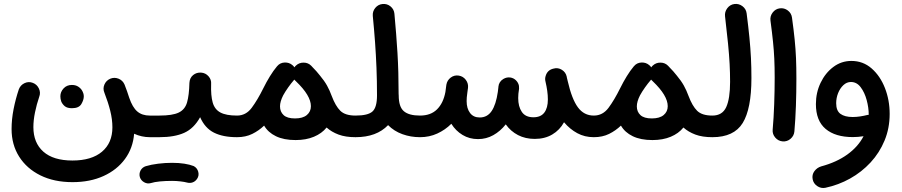

<svg xmlns="http://www.w3.org/2000/svg" viewBox="-20 -667 4603 980"><path d="M350.1 262.7Q255.9 262.7 186 228Q116.2 193.4 77.6 132.3Q39.1 71.3 39.1 -8.3Q39.1 -57.6 49.3 -109.9Q59.6 -162.1 76.2 -211.4Q84.5 -232.9 105.5 -242.7Q126.5 -252.4 147.5 -244.1Q168.5 -236.3 178.5 -215.3Q188.5 -194.3 180.2 -172.9Q167 -134.3 158.7 -93.8Q150.4 -53.2 150.4 -18.1Q150.4 62 201.4 107.2Q252.4 152.3 349.6 152.3Q447.3 152.3 500.5 107.4Q553.7 62.5 553.7 -17.1Q553.7 -57.6 542.7 -101.6Q531.7 -145.5 513.2 -192.9Q503.9 -214.4 512.9 -235.4Q522 -256.3 542.5 -265.1Q563.5 -273.9 585 -265.4Q606.4 -256.8 615.7 -235.4Q629.4 -200.7 639.6 -168Q656.2 -119.1 680.7 -98.1Q705.1 -77.1 744.6 -77.1H745.1Q768.1 -77.1 784.2 -61Q800.3 -44.9 800.3 -22Q800.3 0.5 784.2 16.8Q768.1 33.2 745.1 33.2H744.6Q703.1 33.2 664.6 15.6Q658.7 88.9 617.9 144.5Q577.1 200.2 508.5 231.4Q439.9 262.7 350.1 262.7ZM288.1 -175.8Q288.1 -197.8 304.4 -215.6Q320.8 -233.4 346.7 -233.4Q365.2 -233.4 377.9 -225.6Q390.6 -217.8 397.9 -206.5Q407.7 -190.4 407.7 -175.3Q407.7 -157.2 395.3 -136Q382.8 -114.7 347.2 -114.7Q322.8 -114.7 310.3 -125.2Q297.9 -135.7 292.5 -149.4Q288.1 -162.1 288.1 -175.8Z M689.5 -22Q689.5 -44.9 706.1 -61Q722.7 -77.1 745.1 -77.1H793.9Q816.9 -77.1 833.3 -61Q849.6 -44.9 849.6 -22Q849.6 0.5 833.3 16.8Q816.9 33.2 793.9 33.2H745.1Q722.7 33.2 706.1 16.8Q689.5 0.5 689.5 -22Z M738.3 -22Q738.3 -44.9 754.9 -61Q771.5 -77.1 793.9 -77.1Q860.4 -77.1 892.3 -92.5Q924.3 -107.9 934.8 -144.5Q945.3 -181.2 946.8 -243.7Q948.2 -269.5 965.6 -283.7Q982.9 -297.9 1006.3 -296.4Q1029.3 -294.9 1044.4 -277.6Q1059.6 -260.3 1057.6 -237.8Q1055.7 -178.7 1065.7 -143.6Q1075.7 -108.4 1105 -92.8Q1134.3 -77.1 1189.5 -77.1H1189.9Q1212.9 -77.1 1229 -61Q1245.1 -44.9 1245.1 -22Q1245.1 0.5 1229 16.8Q1212.9 33.2 1189.9 33.2H1189.5Q1118.2 33.2 1072 10Q1025.9 -13.2 1001.5 -68.8Q969.7 -11.2 920.2 11Q870.6 33.2 793.9 33.2Q771.5 33.2 754.9 16.8Q738.3 0.5 738.3 -22ZM693.8 236.8Q689 219.2 697.5 203.1Q706.1 187 724.1 181.2Q751.5 172.9 787.4 168.5Q823.2 164.1 858.4 164.1Q893.1 164.1 921.1 168.5Q949.2 172.9 968.8 180.7Q986.8 190.4 991.9 210Q997.1 229.5 985.8 246.1Q976.6 259.3 963.4 263.9Q950.2 268.6 936 265.1Q921.9 261.2 900.6 258.8Q879.4 256.3 858.4 256.3Q825.2 256.3 796.6 259Q768.1 261.7 749.5 267.6Q731.9 272.5 715.6 263.2Q699.2 253.9 693.8 236.8Z M1134.8 -22Q1134.8 -44.9 1151.1 -61Q1167.5 -77.1 1189.9 -77.1Q1235.4 -77.1 1264.9 -116.9Q1294.4 -156.7 1324.2 -216.8Q1339.8 -248.5 1357.7 -277.6Q1375.5 -306.6 1393.6 -328.1L1395 -329.6Q1409.2 -346.7 1432.4 -347.9Q1455.6 -349.1 1472.7 -334.5Q1478.5 -329.6 1482.9 -323.2Q1485.8 -328.1 1490.2 -332Q1506.8 -347.7 1530 -347.4Q1553.2 -347.2 1568.8 -331.1Q1571.8 -327.6 1574.7 -324.7Q1596.2 -303.2 1613.3 -281.2Q1635.7 -254.4 1649.2 -230.2Q1662.6 -206.1 1673.3 -176.8Q1692.4 -126 1717 -101.6Q1741.7 -77.1 1794.4 -77.1H1794.9Q1817.9 -77.1 1834 -61Q1850.1 -44.9 1850.1 -22Q1850.1 0.5 1834 16.8Q1817.9 33.2 1794.9 33.2H1794.4Q1743.7 33.2 1707.8 19.8Q1671.9 6.3 1647 -16.1Q1622.6 14.2 1582.3 31Q1542 47.9 1488.8 47.9Q1428.7 47.9 1388.4 28.3Q1348.1 8.8 1328.1 -25.9Q1301.8 -0.5 1267.8 16.4Q1233.9 33.2 1189.9 33.2Q1167.5 33.2 1151.1 16.8Q1134.8 0.5 1134.8 -22ZM1409.2 -124Q1409.2 -96.7 1427.5 -79.6Q1445.8 -62.5 1485.8 -62.5Q1525.4 -62.5 1546.1 -79.8Q1566.9 -97.2 1566.9 -125Q1566.9 -179.2 1490.7 -252L1489.3 -253.4Q1485.4 -256.8 1481.9 -260.7Q1480.5 -258.8 1479 -256.8Q1465.8 -241.7 1450.9 -220.7Q1436 -199.7 1425.3 -180.2Q1409.2 -148.4 1409.2 -124Z M1739.7 -22Q1739.7 -44.9 1756.1 -61Q1772.5 -77.1 1794.9 -77.1Q1858.4 -77.1 1881.3 -98.1Q1904.3 -119.1 1904.3 -180.2Q1904.3 -254.9 1901.6 -321Q1898.9 -387.2 1894.3 -451.7Q1889.6 -516.1 1882.8 -585.9Q1880.9 -608.9 1895.5 -626.7Q1910.2 -644.5 1932.6 -646.5Q1955.6 -648.9 1973.4 -634.3Q1991.2 -619.6 1993.2 -596.7Q2002.9 -492.7 2008.8 -396.2Q2014.6 -299.8 2014.6 -187.5Q2015.1 -184.1 2015.1 -180.2Q2015.1 -121.6 2041.3 -99.4Q2067.4 -77.1 2123.5 -77.1H2124Q2147 -77.1 2163.1 -61Q2179.2 -44.9 2179.2 -22Q2179.2 0.5 2163.1 16.8Q2147 33.2 2124 33.2H2123.5Q2076.2 33.2 2033.7 17.8Q1991.2 2.4 1960.9 -28.3Q1901.9 33.2 1794.9 33.2Q1772.5 33.2 1756.1 16.8Q1739.7 0.5 1739.7 -22Z M2068.8 -22Q2068.8 -44.9 2085 -61Q2101.1 -77.1 2124 -77.1Q2178.7 -77.1 2210.7 -108.9Q2242.7 -140.6 2253.4 -197.3Q2255.4 -211.4 2258.3 -234.4Q2262.2 -257.3 2280.5 -271Q2298.8 -284.7 2321.3 -281.2Q2343.8 -277.8 2357.7 -259.3Q2371.6 -240.7 2368.7 -217.8Q2368.2 -213.9 2367.7 -210.9Q2366.7 -203.6 2365.7 -196.3Q2363.3 -179.7 2362.5 -169.9Q2361.8 -160.2 2361.8 -150.9Q2361.8 -113.3 2379.2 -90.3Q2396.5 -67.4 2428.7 -67.4Q2467.3 -67.4 2489.5 -100.3Q2511.7 -133.3 2521 -197.8Q2522 -209.5 2523.9 -222.2V-224.1Q2526.4 -250 2548.8 -263.7Q2548.8 -264.2 2549.3 -264.2Q2549.3 -264.2 2549.8 -264.2Q2565.9 -273.9 2584.5 -271.5Q2601.6 -269 2613.8 -256.8Q2626 -244.6 2628.9 -228.5Q2628.9 -228 2628.9 -227.5Q2628.9 -227.5 2628.9 -227.1Q2629.9 -220.7 2629.4 -214.4Q2627.9 -201.2 2626 -188.5Q2625 -176.8 2625 -166.5Q2625 -123 2643.6 -95.7Q2662.1 -68.4 2702.6 -68.4Q2740.2 -68.4 2758.3 -92.3Q2776.4 -116.2 2776.4 -159.2Q2776.4 -180.7 2773.2 -203.4Q2770 -226.1 2764.2 -251Q2760.7 -264.2 2764.6 -277.8Q2773.4 -310.1 2805.7 -316.9Q2827.6 -323.2 2847.7 -310.8Q2867.7 -298.3 2872.6 -275.9Q2873 -272.9 2873.5 -270.5Q2876 -260.7 2877.9 -252.4Q2898.9 -160.6 2929.9 -118.9Q2960.9 -77.1 3010.7 -77.1H3011.2Q3034.2 -77.1 3050.3 -61Q3066.4 -44.9 3066.4 -22Q3066.4 0.5 3050.3 16.8Q3034.2 33.2 3011.2 33.2H3010.7Q2964.4 33.2 2926.8 12.9Q2889.2 -7.3 2858.9 -43Q2836.9 -2.9 2798.8 19.5Q2760.7 42 2709.5 42Q2661.6 42 2624 22.5Q2586.4 2.9 2561.5 -32.2Q2533.7 2.9 2497.8 22.9Q2461.9 43 2419.9 43Q2376 43 2340.8 21.7Q2305.7 0.5 2283.7 -35.2Q2252.4 -3.9 2211.9 14.6Q2171.4 33.2 2124 33.2Q2101.6 33.2 2085.2 16.8Q2068.8 0.5 2068.8 -22Z M2956.1 -22Q2956.1 -44.9 2972.4 -61Q2988.8 -77.1 3011.2 -77.1Q3056.6 -77.1 3086.2 -116.9Q3115.7 -156.7 3145.5 -216.8Q3161.1 -248.5 3179 -277.6Q3196.8 -306.6 3214.8 -328.1L3216.3 -329.6Q3230.5 -346.7 3253.7 -347.9Q3276.9 -349.1 3293.9 -334.5Q3299.8 -329.6 3304.2 -323.2Q3307.1 -328.1 3311.5 -332Q3328.1 -347.7 3351.3 -347.4Q3374.5 -347.2 3390.1 -331.1Q3393.1 -327.6 3396 -324.7Q3417.5 -303.2 3434.6 -281.2Q3457 -254.4 3470.5 -230.2Q3483.9 -206.1 3494.6 -176.8Q3513.7 -126 3538.3 -101.6Q3563 -77.1 3615.7 -77.1H3616.2Q3639.2 -77.1 3655.3 -61Q3671.4 -44.9 3671.4 -22Q3671.4 0.5 3655.3 16.8Q3639.2 33.2 3616.2 33.2H3615.7Q3564.9 33.2 3529.1 19.8Q3493.2 6.3 3468.3 -16.1Q3443.8 14.2 3403.6 31Q3363.3 47.9 3310.1 47.9Q3250 47.9 3209.7 28.3Q3169.4 8.8 3149.4 -25.9Q3123 -0.5 3089.1 16.4Q3055.2 33.2 3011.2 33.2Q2988.8 33.2 2972.4 16.8Q2956.1 0.5 2956.1 -22ZM3230.5 -124Q3230.5 -96.7 3248.8 -79.6Q3267.1 -62.5 3307.1 -62.5Q3346.7 -62.5 3367.4 -79.8Q3388.2 -97.2 3388.2 -125Q3388.2 -179.2 3312 -252L3310.5 -253.4Q3306.6 -256.8 3303.2 -260.7Q3301.8 -258.8 3300.3 -256.8Q3287.1 -241.7 3272.2 -220.7Q3257.3 -199.7 3246.6 -180.2Q3230.5 -148.4 3230.5 -124Z M3561 -22Q3561 -44.9 3577.4 -61Q3593.8 -77.1 3616.2 -77.1Q3667 -77.1 3686.8 -120.4Q3706.5 -163.6 3706.5 -249Q3706.5 -294.9 3704.1 -340.8Q3701.7 -386.7 3696 -444.6Q3690.4 -502.4 3680.7 -584Q3678.2 -606.4 3692.1 -625Q3706.1 -643.6 3728.5 -646.5Q3751 -649.4 3769.5 -635.5Q3788.1 -621.6 3791 -598.6Q3799.8 -529.8 3805.2 -475.1Q3810.5 -420.4 3813 -371.1Q3815.4 -321.8 3815.4 -268.6Q3815.4 -111.3 3770.8 -39.1Q3726.1 33.2 3616.2 33.2Q3593.8 33.2 3577.4 16.8Q3561 0.5 3561 -22Z M3912.6 -562Q3909.7 -584.5 3923.8 -603Q3938 -621.6 3960.4 -624.5Q3982.9 -627.4 4001.2 -613.5Q4019.5 -599.6 4022.5 -576.7Q4031.2 -513.7 4036.1 -465.1Q4041 -416.5 4043 -369.9Q4044.9 -323.2 4044.9 -265.1Q4044.9 -197.3 4042.5 -127Q4040 -56.6 4034.7 3.9Q4032.7 26.4 4015.1 41.5Q3997.6 56.6 3974.6 54.7Q3952.1 52.7 3937 35.2Q3921.9 17.6 3923.8 -4.9Q3929.2 -65.4 3931.6 -135Q3934.1 -204.6 3934.1 -270.5Q3934.1 -324.7 3932.1 -366.9Q3930.2 -409.2 3925.5 -454.3Q3920.9 -499.5 3912.6 -562Z M4325.7 -356Q4385.3 -356 4429 -317.6Q4472.7 -279.3 4496.8 -217.8Q4521 -156.2 4521 -85.4Q4521 -12.7 4495.1 50Q4469.2 112.8 4423.6 162.1Q4377.9 211.4 4318.8 244.4Q4259.8 277.3 4192.9 291.5Q4170.4 295.9 4151.1 282.7Q4131.8 269.5 4127.9 247.6Q4123.5 224.6 4137 206.5Q4150.4 188.5 4171.9 182.1Q4250 161.1 4304.9 121.6Q4359.9 82 4387.7 28.3Q4358.9 32.7 4333 32.7Q4243.7 32.7 4194.1 -9Q4144.5 -50.8 4144.5 -135.7Q4144.5 -194.3 4168.5 -244.4Q4192.4 -294.4 4233.4 -325.2Q4274.4 -356 4325.7 -356ZM4248 -140.1Q4248 -101.6 4270 -85.7Q4292 -69.8 4332 -69.8Q4351.6 -69.8 4370.6 -72.8Q4389.6 -75.7 4406.7 -80.1Q4410.6 -81.1 4414.1 -81.1V-81.5Q4414.1 -117.7 4403.6 -156.5Q4393.1 -195.3 4373 -221.9Q4353 -248.5 4323.2 -248.5Q4301.8 -248.5 4284.7 -232.4Q4267.6 -216.3 4257.8 -191.7Q4248 -167 4248 -140.1Z"/></svg>

Font: Mikhak-DS2-FD SemiBold
Style: Regular
Weight: 600
Designer: Amin Abedi
Version: Version 3.2